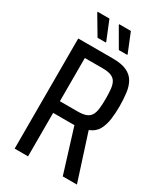

<svg xmlns="http://www.w3.org/2000/svg" viewBox="-262 -1124 1152 1327"><g transform="rotate(30 314.5 -461.0)"><path d="M85 92V-787H360Q431 -787 472 -768Q513 -749 533.5 -714Q554 -679 560.5 -630Q567 -581 567 -521Q567 -469 560.5 -420Q554 -371 533 -332.5Q512 -294 464 -275L582 92H469L357 -270L398 -258Q390 -257 375.5 -256Q361 -255 350 -255H192V92ZM192 -348H333Q375 -348 400 -357.5Q425 -367 437.5 -388Q450 -409 454 -442Q458 -475 458 -521Q458 -567 454.5 -598.5Q451 -630 439.5 -651Q428 -672 403 -682.5Q378 -693 335 -693H192ZM435 -858H368L281 -1008V-1014H374L435 -864ZM264 -858H198L109 -1008V-1014H203L264 -864Z"/></g></svg>

Font: Farlight84_Sys_V01
Style: Regular
Weight: 400
Designer: Ryoko NISHIZUKA  (kana, bopomofo & ideographs); Paul D. Hunt (Latin, Greek & Cyrillic); Sandoll Communications , Soo-you
Foundry: Adobe
Version: Version 2.004;October 29, 2024;FontCreator 14.0.0.2814 64-bi